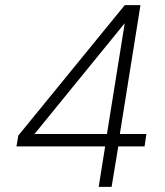

<svg xmlns="http://www.w3.org/2000/svg" viewBox="-20 -725 640 745"><path d="M363 0 388 -157H44L51 -199L464 -705H525L445 -205H548L541 -157H439L413 0ZM395 -205 464 -635 104 -193 98 -205Z"/></svg>

Font: Nunito Sans 7pt ExtraLight
Style: Italic
Weight: 250
Italic angle: -9°
Designer: Vernon Adams
Foundry: Vernon Adams
Version: Version 3.101;gftools[0.9.27]